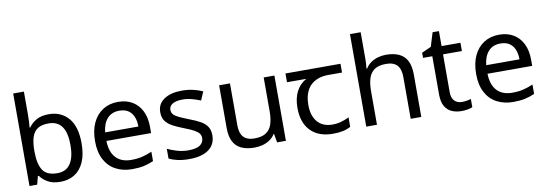

<svg xmlns="http://www.w3.org/2000/svg" viewBox="-57 -1151 4424 1553"><g transform="rotate(-10 2154.5 -375.0)"><path d="M173 -575Q173 -541 171.5 -511.5Q170 -482 168 -465H173Q196 -499 236 -522Q276 -545 339 -545Q439 -545 499.5 -475.5Q560 -406 560 -268Q560 -176 532.5 -114Q505 -52 455 -21Q405 10 339 10Q276 10 236 -13Q196 -36 173 -68H166L148 0H85V-760H173ZM324 -472Q267 -472 234 -450.5Q201 -429 187 -384.5Q173 -340 173 -271V-267Q173 -168 205.5 -115.5Q238 -63 326 -63Q398 -63 433.5 -116Q469 -169 469 -269Q469 -370 433.5 -421Q398 -472 324 -472Z M907 -546Q976 -546 1025.5 -516Q1075 -486 1101.5 -431.5Q1128 -377 1128 -304V-251H761Q763 -160 807.5 -112.5Q852 -65 932 -65Q983 -65 1022.5 -74.5Q1062 -84 1104 -102V-25Q1063 -7 1023 1.5Q983 10 928 10Q852 10 793.5 -21Q735 -52 702.5 -113.5Q670 -175 670 -264Q670 -352 699.5 -415Q729 -478 782.5 -512Q836 -546 907 -546ZM906 -474Q843 -474 806.5 -433.5Q770 -393 763 -321H1036Q1036 -367 1022 -401Q1008 -435 979.5 -454.5Q951 -474 906 -474Z M1613 -148Q1613 -96 1587 -61Q1561 -26 1513 -8Q1465 10 1399 10Q1343 10 1302.5 1Q1262 -8 1231 -24V-104Q1263 -88 1308.5 -74.5Q1354 -61 1401 -61Q1468 -61 1498 -82.5Q1528 -104 1528 -140Q1528 -160 1517 -176Q1506 -192 1477.5 -208Q1449 -224 1396 -244Q1344 -264 1307 -284Q1270 -304 1250 -332Q1230 -360 1230 -404Q1230 -472 1285.5 -509Q1341 -546 1431 -546Q1480 -546 1522.5 -536.5Q1565 -527 1602 -510L1572 -440Q1538 -454 1501 -464Q1464 -474 1425 -474Q1371 -474 1342.5 -456.5Q1314 -439 1314 -409Q1314 -387 1327 -371.5Q1340 -356 1370.5 -341.5Q1401 -327 1452 -307Q1503 -288 1539 -268Q1575 -248 1594 -219.5Q1613 -191 1613 -148Z M2191 -536V0H2119L2106 -71H2102Q2085 -43 2058 -25Q2031 -7 1999 1.5Q1967 10 1932 10Q1868 10 1824.5 -10.5Q1781 -31 1759 -74Q1737 -117 1737 -185V-536H1826V-191Q1826 -127 1855 -95Q1884 -63 1945 -63Q2005 -63 2039.5 -85.5Q2074 -108 2088.5 -151.5Q2103 -195 2103 -257V-536Z M2577 10Q2459 10 2394 -57Q2329 -124 2329 -245Q2329 -325 2358 -380.5Q2387 -436 2441 -465H2282V-537H2734V-465H2621Q2527 -465 2473.5 -411.5Q2420 -358 2420 -252Q2420 -165 2463 -114.5Q2506 -64 2586 -64Q2623 -64 2657 -73.5Q2691 -83 2723 -99V-21Q2694 -5 2659 2.5Q2624 10 2577 10Z M2939 -537Q2939 -518 2937.5 -498Q2936 -478 2934 -462H2940Q2957 -490 2983 -508Q3009 -526 3041 -535.5Q3073 -545 3107 -545Q3172 -545 3215.5 -524.5Q3259 -504 3281 -461Q3303 -418 3303 -349V0H3216V-343Q3216 -408 3187 -440Q3158 -472 3096 -472Q3036 -472 3002 -449.5Q2968 -427 2953.5 -383.5Q2939 -340 2939 -277V0H2851V-760H2939Z M3648 -62Q3668 -62 3689 -65.5Q3710 -69 3723 -73V-6Q3709 1 3683 5.5Q3657 10 3633 10Q3591 10 3555.5 -4.5Q3520 -19 3498 -55Q3476 -91 3476 -156V-468H3400V-510L3477 -545L3512 -659H3564V-536H3719V-468H3564V-158Q3564 -109 3587.5 -85.5Q3611 -62 3648 -62Z M4037 -546Q4106 -546 4155.5 -516Q4205 -486 4231.5 -431.5Q4258 -377 4258 -304V-251H3891Q3893 -160 3937.5 -112.5Q3982 -65 4062 -65Q4113 -65 4152.5 -74.5Q4192 -84 4234 -102V-25Q4193 -7 4153 1.5Q4113 10 4058 10Q3982 10 3923.5 -21Q3865 -52 3832.5 -113.5Q3800 -175 3800 -264Q3800 -352 3829.5 -415Q3859 -478 3912.5 -512Q3966 -546 4037 -546ZM4036 -474Q3973 -474 3936.5 -433.5Q3900 -393 3893 -321H4166Q4166 -367 4152 -401Q4138 -435 4109.5 -454.5Q4081 -474 4036 -474Z"/></g></svg>

Font: lbangla85
Style: Book
Weight: 400
Designer: Jelle Bosma - Monotype Design Team
Foundry: Monotype Imaging Inc.
Version: Version 2.003